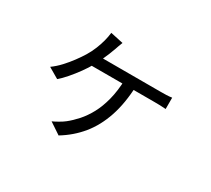

<svg xmlns="http://www.w3.org/2000/svg" viewBox="-134 -843 1268 1156"><g transform="rotate(30 500.0 -265.0)"><path d="M429.9 -593.3Q424.7 -579 419.7 -566.4Q414.7 -553.8 411 -541Q403.8 -519.9 392.8 -493.6Q381.9 -467.2 370 -441.5Q358.2 -415.8 347.2 -396.8Q329.2 -364.2 302.8 -327.7Q276.4 -291.2 249 -259.6Q221.6 -227.9 198 -208.1L124.7 -251.1Q156.5 -274 184.6 -304.5Q212.7 -334.9 236.3 -367Q259.9 -399 276.1 -425.4Q295.9 -457.8 309.1 -490.9Q322.3 -524 330 -553.2Q333.6 -567.1 336.7 -582.7Q339.8 -598.3 341.2 -612.4ZM329.9 -453.5Q342.8 -453.5 378 -453.5Q413.2 -453.5 460.6 -453.5Q508.1 -453.5 559.2 -453.5Q610.4 -453.5 656.4 -453.5Q702.5 -453.5 734.7 -453.5Q766.9 -453.5 775.6 -453.5Q792 -453.5 813.9 -454.1Q835.8 -454.8 853.8 -457.6V-378.9Q834.2 -380.7 812.4 -381.2Q790.6 -381.7 775.6 -381.7Q766.9 -381.7 734.7 -381.7Q702.5 -381.7 655.9 -381.7Q609.4 -381.7 557.7 -381.7Q506.1 -381.7 458.1 -381.7Q410.2 -381.7 373.8 -381.7Q337.4 -381.7 322.5 -381.7ZM631 -412.5Q626.4 -288.4 595 -194.7Q563.6 -101 508.3 -33.4Q452.9 34.3 375.1 81.4L296.2 28.7Q311.9 22 335.9 8.2Q360 -5.6 374.5 -17.3Q405.6 -41.8 436.3 -76.2Q466.9 -110.6 492.5 -157.5Q518.1 -204.5 534.3 -267.7Q550.6 -330.9 553 -412.5Z"/></g></svg>

Font: Noto Sans TC Thin
Style: Regular
Weight: 100
Designer: Ryoko NISHIZUKA 西塚涼子 (kana, bopomofo & ideographs); Paul D. Hunt (Latin, Greek & Cyrillic); Sandoll Communications 산돌커뮤니
Foundry: Adobe
Version: Version 2.004-H2;hotconv 1.0.118;makeotfexe 2.5.65603